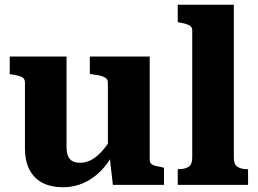

<svg xmlns="http://www.w3.org/2000/svg" viewBox="-20 -778 1086 808"><path d="M260 -540V-161Q260 -139 265.5 -123.5Q271 -108 284 -100.5Q297 -93 318 -93Q342 -93 365 -105.5Q388 -118 411.5 -144.5Q435 -171 459 -212L457 -132Q434 -88 401.5 -56Q369 -24 329.5 -7Q290 10 246 10Q195 10 159 -8.5Q123 -27 104 -64Q85 -101 85 -153V-431Q85 -447 72.5 -453.5Q60 -460 33 -464L21 -466V-540ZM610 -540V-106Q610 -95 616 -89Q622 -83 634 -80Q646 -77 663 -74L670 -72V0H455L441 -124L434 -130V-431Q434 -447 418 -454Q402 -461 376 -464L358 -467V-540Z M964 -758V-114Q964 -86 979.5 -76Q995 -66 1021 -66H1024V0H728V-66H731Q758 -66 773.5 -76Q789 -86 789 -114V-650Q789 -660 783.5 -666Q778 -672 766.5 -676Q755 -680 737 -683L728 -685V-758Z"/></svg>

Font: Roboto Serif
Style: Bold
Weight: 700
Designer: Greg Gazdowicz
Foundry: Commercial Type
Version: Version 1.008